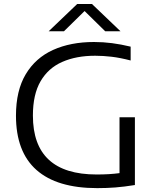

<svg xmlns="http://www.w3.org/2000/svg" viewBox="-20 -966 810 992"><path d="M482.5 6Q274.5 6 168.5 -87.8Q62.5 -181.5 62.5 -368.5Q62.5 -498 113 -582.5Q163.5 -667 254.2 -708Q345 -749 465.5 -749Q513 -749 559 -743Q605 -737 655 -725V-653.5Q601 -667.5 556.8 -672.8Q512.5 -678 471.5 -678Q374 -678 301.8 -646.2Q229.5 -614.5 189.8 -546.5Q150 -478.5 150 -369Q150 -64.5 479 -64.5Q512.5 -64.5 541.8 -66.2Q571 -68 597.5 -71.5V-360H677V-10Q621 -1 576.2 2.5Q531.5 6 482.5 6ZM231.5 -804.5 379 -945.5H455L602.5 -804.5H523.5L417 -909L310.5 -804.5Z"/></svg>

Font: Encode Sans Expanded
Style: Regular
Weight: 400
Width: 7
Designer: Multiple Designers
Foundry: Impallari Type
Version: Version 3.000; ttfautohint (v1.8.3) -l 8 -r 50 -G 200 -x 14 